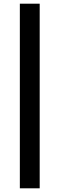

<svg xmlns="http://www.w3.org/2000/svg" viewBox="-20 -1020 322 1040"><path d="M87.5 -1000H195V0H87.5Z"/></svg>

Font: Abordage
Style: Regular
Weight: 400
Designer: Ange Degheest & Eugénie Bidaut
Foundry: Velvetyne Type Foundry
Version: Version 1.000;FEAKit 1.0